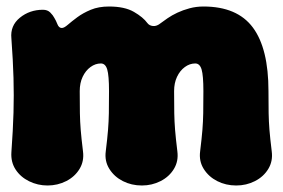

<svg xmlns="http://www.w3.org/2000/svg" viewBox="-20 -545 870 590"><path d="M126 25Q96 25 69.5 12Q43 -1 28 -24Q13 -47 15 -77Q20 -146 21.5 -199Q23 -252 21.5 -305.5Q20 -359 15 -427Q11 -466 41 -490.5Q71 -515 112 -515Q126 -515 134.5 -506.5Q143 -498 147 -490Q152 -482 156.5 -470.5Q161 -459 170 -459Q177 -459 188.5 -469Q200 -479 217.5 -492Q235 -505 259 -515Q283 -525 315 -525Q363 -525 391.5 -508.5Q420 -492 433 -474Q439 -466 450.5 -465Q462 -464 474 -474Q482 -480 495 -489Q508 -498 525 -506Q542 -514 562.5 -519.5Q583 -525 605 -525Q709 -525 757 -460.5Q805 -396 805 -265Q805 -223 805.5 -197Q806 -171 808 -146Q810 -121 815 -80Q819 -50 804.5 -26Q790 -2 763.5 11.5Q737 25 706 25Q674 25 647.5 11.5Q621 -2 606 -26Q591 -50 595 -80Q600 -121 602 -146Q604 -171 604.5 -197Q605 -223 605 -265Q605 -313 599.5 -331.5Q594 -350 580 -350Q563 -350 548 -339Q533 -328 524 -309Q515 -290 515 -265Q515 -223 515.5 -197Q516 -171 518 -146Q520 -121 525 -80Q529 -50 514.5 -26Q500 -2 473.5 11.5Q447 25 416 25Q384 25 357.5 11.5Q331 -2 316 -26Q301 -50 305 -80Q310 -121 312 -146Q314 -171 314.5 -197Q315 -223 315 -265Q315 -313 309.5 -331.5Q304 -350 290 -350Q273 -350 258 -339Q243 -328 234 -309Q225 -290 225 -265Q225 -223 225.5 -197Q226 -171 228 -146Q230 -121 235 -80Q239 -50 224.5 -26Q210 -2 183.5 11.5Q157 25 126 25Z"/></svg>

Font: Winky Sans Black
Style: Regular
Weight: 900
Designer: Simon Atzbach
Foundry: typofactur
Version: Version 1.205